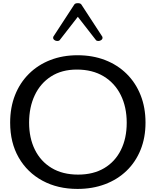

<svg xmlns="http://www.w3.org/2000/svg" viewBox="-20 -1205 1003 1237"><path d="M479.5 12.2Q351.6 12.2 253.7 -40.8Q155.8 -93.8 100.6 -189.7Q45.4 -285.6 45.4 -415Q45.4 -512.7 76.9 -592.3Q108.4 -671.9 166.5 -729.5Q224.6 -787.1 304.2 -818.1Q383.8 -849.1 479.5 -849.1Q576.7 -849.1 657 -818.1Q737.3 -787.1 795.7 -729.5Q854 -671.9 885.7 -592.3Q917.5 -512.7 917.5 -415Q917.5 -317.9 885.5 -239.3Q853.5 -160.6 795.2 -104.5Q736.8 -48.3 656.5 -18.1Q576.2 12.2 479.5 12.2ZM483.4 -80.1Q581.5 -80.1 651.6 -121.8Q721.7 -163.6 759 -238.8Q796.4 -314 796.4 -414.1Q796.4 -515.1 758.1 -592.5Q719.7 -669.9 647.7 -713.4Q575.7 -756.8 475.1 -756.8Q377.9 -756.8 309.1 -712.6Q240.2 -668.5 203.9 -591.3Q167.5 -514.2 167.5 -415Q167.5 -315.9 204.8 -240.5Q242.2 -165 312.7 -122.6Q383.3 -80.1 483.4 -80.1ZM348.6 -940.9Q338.9 -940.9 330.6 -947Q322.3 -953.1 322.3 -961.9Q322.3 -968.8 327.1 -974.1L459 -1176.3Q464.8 -1184.6 481.4 -1184.6Q498 -1184.6 503.9 -1176.3L635.7 -974.1Q640.6 -968.8 640.6 -961.9Q640.6 -953.1 632.3 -947Q624 -940.9 614.3 -940.9Q609.9 -940.9 605.2 -942.1Q600.6 -943.4 597.7 -947.3L481.4 -1096.7L365.2 -947.3Q362.3 -943.4 357.7 -942.1Q353 -940.9 348.6 -940.9Z"/></svg>

Font: Cutive
Style: Regular
Weight: 400
Version: Version 1.100; ttfautohint (v1.8.4.7-5d5b)